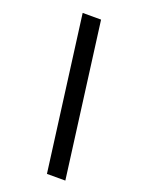

<svg xmlns="http://www.w3.org/2000/svg" viewBox="-159 -825 758 1010"><g transform="rotate(20 219.5 -320.0)"><path d="M339 110H236L123 -750H226Z"/></g></svg>

Font: Geist Medium
Style: Italic
Weight: 500
Italic angle: -12°
Designer: Basement.studio, Andrés Briganti, Mateo Zaragoza
Foundry: Basement.studio, Vercel, Andrés Briganti, Guido Ferreyra, Mateo Zaragoza
Version: Version 1.500; ttfautohint (v1.8.4.7-5d5b)